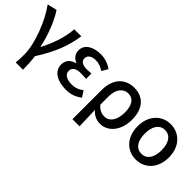

<svg xmlns="http://www.w3.org/2000/svg" viewBox="38 -1292 2220 2220"><g transform="rotate(45 1147.5 -182.0)"><path d="M217 200H336C336 137 333 59 323 -8C461 -229 510 -364 540 -550H425C414 -403 363 -264 296 -133H291C257 -301 183 -475 121 -564L4 -536C117 -384 223 -110 223 59C223 125 222 151 217 200Z M845 13C920 13 979 -3 1047 -54L999 -129C950 -90 904 -77 857 -77C770 -77 719 -110 719 -164C719 -218 759 -245 838 -245C866 -245 895 -244 927 -242V-328C900 -326 877 -325 855 -325C779 -325 745 -353 745 -398C745 -447 792 -474 854 -474C902 -474 946 -458 987 -429L1031 -505C979 -541 915 -564 849 -564C733 -564 631 -516 631 -413C631 -363 660 -313 717 -293V-288C654 -271 605 -231 605 -153C605 -48 708 13 845 13Z M1145 200H1261C1259 108 1256 35 1253 -60C1300 -5 1355 13 1410 13C1526 13 1637 -95 1637 -284C1637 -458 1549 -564 1394 -564C1255 -564 1145 -471 1145 -276ZM1387 -82C1344 -82 1300 -93 1254 -147V-279C1254 -403 1315 -468 1389 -468C1480 -468 1519 -397 1519 -282C1519 -153 1460 -82 1387 -82Z M1991 13C2129 13 2247 -91 2247 -275C2247 -459 2129 -564 1991 -564C1852 -564 1735 -459 1735 -275C1735 -91 1852 13 1991 13ZM1991 -81C1902 -81 1854 -157 1854 -275C1854 -392 1902 -469 1991 -469C2080 -469 2128 -392 2128 -275C2128 -157 2080 -81 1991 -81Z"/></g></svg>

Font: Noto Sans JP Medium
Style: Regular
Weight: 500
Designer: Ryoko NISHIZUKA  (kana, bopomofo & ideographs); Paul D. Hunt (Latin, Greek & Cyrillic); Sandoll Communications , Soo-you
Foundry: Adobe
Version: Version 2.002;hotconv 1.0.116;makeotfexe 2.5.65601